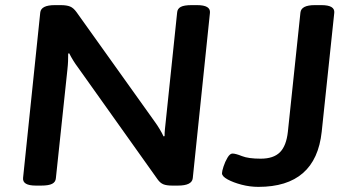

<svg xmlns="http://www.w3.org/2000/svg" viewBox="-20 -722 1370 749"><path d="M120 2Q67 2 70 -28L137 -673Q140 -702 194 -702H217Q240 -702 253.5 -696.5Q267 -691 279 -674L586 -244Q594 -233 603 -218Q612 -203 618 -190L622 -191Q622 -205 623.5 -219Q625 -233 627 -252L671 -673Q672 -688 685 -695Q698 -702 727 -702H749Q802 -702 799 -672L732 -27Q729 2 674 2H652Q630 2 617.5 -3Q605 -8 595 -22L282 -462Q275 -471 266 -485.5Q257 -500 250 -514L246 -513Q246 -498 245.5 -483.5Q245 -469 243 -451L198 -27Q197 -12 183.5 -5Q170 2 141 2ZM988 7Q955 7 922.5 -1.5Q890 -10 868 -22Q846 -34 846 -46Q846 -54 852 -72.5Q858 -91 867.5 -107Q877 -123 887 -123Q899 -123 924 -113Q949 -103 997 -103Q1047 -103 1072 -128Q1097 -153 1103 -208L1152 -673Q1155 -702 1208 -702H1234Q1287 -702 1284 -672L1235 -208Q1212 7 988 7Z"/></svg>

Font: Asap Expanded Expanded SemiBold
Style: Italic
Weight: 600
Width: 7
Italic angle: -6°
Designer: Pablo Cosgaya
Foundry: Omnibus-Type
Version: Version 3.001; ttfautohint (v1.8.4.7-5d5b)